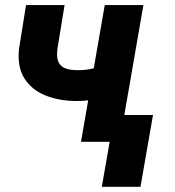

<svg xmlns="http://www.w3.org/2000/svg" viewBox="-20 -548 676 742"><path d="M534.2 -528.3 442.4 0H293L384.8 -528.3ZM418.5 -306.2 407.2 -186.5Q388.2 -175.8 365 -169.2Q341.8 -162.6 317.6 -159.9Q293.5 -157.2 271.5 -157.7Q207.5 -158.2 155 -179.4Q102.5 -200.7 74.2 -245.1Q45.9 -289.6 53.7 -360.8L80.6 -528.3H229.5L202.1 -360.4Q197.8 -329.6 204.6 -311.5Q211.4 -293.5 229.5 -285.2Q247.6 -276.9 277.8 -276.9Q301.8 -276.4 325.4 -280.5Q349.1 -284.7 372.3 -291.7Q395.5 -298.8 418.5 -306.2ZM571.3 -103.5 522.9 173.8H373.5L421.9 -103.5Z"/></svg>

Font: Roboto ExtraBold
Style: Italic
Weight: 800
Designer: Christian Robertson
Foundry: Google
Version: Version 3.009; 2024